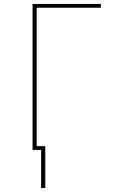

<svg xmlns="http://www.w3.org/2000/svg" viewBox="-20 -755 616 967"><path d="M187 192H208V-19H165V-716H488V-735H144V0H187Z"/></svg>

Font: Iosevka Sparkle Thin
Style: Regular
Weight: 100
Designer: Belleve Invis
Foundry: Belleve Invis
Version: Version 4.5.0; ttfautohint (v1.8.3)